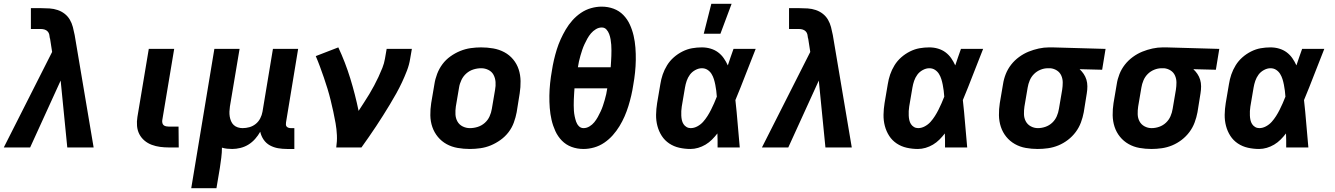

<svg xmlns="http://www.w3.org/2000/svg" viewBox="-22 -778 7042 1013"><path d="M137 0H-2L253 -504L242 -575L241 -576Q240 -586 238 -595.5Q236 -605 229.5 -612Q223 -619 213.5 -622Q204 -625 194 -625H141V-735H194Q217 -735 239.5 -733.5Q262 -732 282.5 -725Q303 -718 319.5 -705Q336 -692 346.5 -674Q357 -656 362.5 -635Q368 -614 372 -593L472 0H333L298 -353Z M921 0H870Q846 0 823 -3Q800 -6 778.5 -14Q757 -22 740 -36.5Q723 -51 713 -70.5Q703 -90 701 -113.5Q699 -137 703 -161L763 -520H897L834 -143Q833 -135 835 -128Q837 -121 842 -117Q847 -113 854.5 -111.5Q862 -110 869 -110H920Z M987 215 1109 -520H1242L1191 -216Q1189 -203 1188.5 -189.5Q1188 -176 1190 -163.5Q1192 -151 1197 -139Q1202 -127 1211 -118.5Q1220 -110 1232.5 -106Q1245 -102 1258 -102Q1276 -102 1294 -107Q1312 -112 1327 -124Q1342 -136 1351 -153.5Q1360 -171 1363 -189L1418 -520H1551L1487 -132Q1486 -126 1486.5 -120Q1487 -114 1490.5 -110Q1494 -106 1500 -104Q1506 -102 1512 -102H1531V8H1493Q1468 8 1445 4Q1422 0 1402 -11Q1382 -22 1369 -41Q1356 -60 1351 -83Q1340 -63 1324 -45Q1308 -27 1288.5 -15Q1269 -3 1246.5 2.5Q1224 8 1203 8Q1189 8 1175.5 6.5Q1162 5 1149 1Q1149 27 1145.5 54Q1142 81 1138 108L1120 215Z M1752 0Q1757 -33 1755.5 -65Q1754 -97 1748.5 -128Q1743 -159 1736.5 -189Q1730 -219 1722.5 -249.5Q1715 -280 1706 -309.5Q1697 -339 1687 -368Q1677 -397 1666.5 -425.5Q1656 -454 1644 -482L1763 -528Q1800 -449 1826 -364.5Q1852 -280 1870 -193Q1884 -215 1898.5 -237Q1913 -259 1926.5 -281.5Q1940 -304 1952 -326.5Q1964 -349 1975 -372.5Q1986 -396 1995.5 -420Q2005 -444 2009 -468L2018 -520H2151L2142 -468Q2137 -436 2125 -405Q2113 -374 2099 -344Q2085 -314 2068.5 -284.5Q2052 -255 2034.5 -226Q2017 -197 1999 -168.5Q1981 -140 1962.5 -112Q1944 -84 1924.5 -56Q1905 -28 1885 0Z M2457 8Q2424 8 2392.5 2.5Q2361 -3 2334.5 -17.5Q2308 -32 2288.5 -55.5Q2269 -79 2259 -108Q2249 -137 2248.5 -169.5Q2248 -202 2253 -234L2270 -334Q2274 -361 2284.5 -388.5Q2295 -416 2312.5 -439.5Q2330 -463 2354.5 -480.5Q2379 -498 2406 -509Q2433 -520 2461 -524Q2489 -528 2516 -528Q2549 -528 2580.5 -522.5Q2612 -517 2639 -502.5Q2666 -488 2685.5 -464.5Q2705 -441 2714.5 -412Q2724 -383 2724.5 -350.5Q2725 -318 2720 -286L2704 -186Q2699 -159 2689 -131.5Q2679 -104 2661 -80.5Q2643 -57 2618.5 -39.5Q2594 -22 2567.5 -11Q2541 0 2512.5 4Q2484 8 2457 8ZM2457 -102Q2478 -102 2498.5 -108.5Q2519 -115 2535.5 -129.5Q2552 -144 2561 -164Q2570 -184 2573 -204L2590 -304Q2594 -325 2592.5 -345.5Q2591 -366 2582 -383Q2573 -400 2555 -409Q2537 -418 2517 -418Q2496 -418 2475.5 -411.5Q2455 -405 2438.5 -390.5Q2422 -376 2412.5 -356Q2403 -336 2400 -316L2383 -216Q2380 -195 2381 -174.5Q2382 -154 2391.5 -137Q2401 -120 2419 -111Q2437 -102 2457 -102Z M3057 8Q3023 8 2993.5 -3Q2964 -14 2942.5 -36Q2921 -58 2908 -86.5Q2895 -115 2888 -145.5Q2881 -176 2878.5 -208.5Q2876 -241 2876.5 -273.5Q2877 -306 2880.5 -339.5Q2884 -373 2890 -406Q2894 -433 2900.5 -461Q2907 -489 2915.5 -516.5Q2924 -544 2936 -570.5Q2948 -597 2963 -622.5Q2978 -648 2998 -670.5Q3018 -693 3043 -710Q3068 -727 3096.5 -735Q3125 -743 3152 -743Q3186 -743 3215.5 -732Q3245 -721 3266.5 -699Q3288 -677 3301 -648.5Q3314 -620 3321 -589.5Q3328 -559 3330.5 -526.5Q3333 -494 3332.5 -461.5Q3332 -429 3328.5 -395.5Q3325 -362 3319 -329Q3315 -302 3308.5 -274Q3302 -246 3293.5 -218.5Q3285 -191 3273.5 -164.5Q3262 -138 3246.5 -112.5Q3231 -87 3211 -64.5Q3191 -42 3166 -25Q3141 -8 3112.5 0Q3084 8 3057 8ZM3027 -423H3200Q3201 -438 3202 -453Q3203 -468 3203.5 -483Q3204 -498 3204 -512.5Q3204 -527 3203 -541.5Q3202 -556 3199.5 -570.5Q3197 -585 3192 -598.5Q3187 -612 3177.5 -622.5Q3168 -633 3153 -633Q3137 -633 3122 -624Q3107 -615 3096 -602Q3085 -589 3077 -574.5Q3069 -560 3062 -545Q3055 -530 3050 -515Q3045 -500 3040.5 -484.5Q3036 -469 3032.5 -453.5Q3029 -438 3027 -423ZM3057 -102Q3073 -102 3088 -111Q3103 -120 3113.5 -133Q3124 -146 3132 -160.5Q3140 -175 3147 -190Q3154 -205 3159 -220Q3164 -235 3168.5 -250.5Q3173 -266 3176.5 -281.5Q3180 -297 3182 -312H3009Q3008 -297 3007 -282Q3006 -267 3005.5 -252Q3005 -237 3005 -222.5Q3005 -208 3006 -193.5Q3007 -179 3010 -164.5Q3013 -150 3017.5 -136.5Q3022 -123 3032 -112.5Q3042 -102 3057 -102Z M3621 8Q3591 8 3562 1.5Q3533 -5 3509 -21Q3485 -37 3469.5 -61Q3454 -85 3446.5 -113.5Q3439 -142 3439.5 -172.5Q3440 -203 3445 -234L3462 -334Q3466 -360 3474.5 -385Q3483 -410 3497.5 -433.5Q3512 -457 3533 -475.5Q3554 -494 3579 -506.5Q3604 -519 3629.5 -523.5Q3655 -528 3681 -528Q3705 -528 3727 -521.5Q3749 -515 3766.5 -502Q3784 -489 3796.5 -471Q3809 -453 3818 -433Q3825 -454 3832.5 -476Q3840 -498 3848 -520H3965Q3938 -453 3912 -385Q3886 -317 3858 -250Q3865 -188 3870 -125Q3875 -62 3881 0H3764Q3764 -18 3764 -36.5Q3764 -55 3763 -74Q3750 -57 3734.5 -41.5Q3719 -26 3700.5 -15Q3682 -4 3661.5 2Q3641 8 3621 8ZM3622 -102Q3640 -102 3657.5 -111.5Q3675 -121 3687.5 -135Q3700 -149 3710.5 -165.5Q3721 -182 3729.5 -199Q3738 -216 3745.5 -233Q3753 -250 3760 -268Q3759 -284 3757 -299.5Q3755 -315 3752 -330.5Q3749 -346 3744.5 -360.5Q3740 -375 3732 -388Q3724 -401 3711 -409.5Q3698 -418 3681 -418Q3664 -418 3646.5 -408.5Q3629 -399 3618 -384Q3607 -369 3601 -351.5Q3595 -334 3592 -316L3575 -216Q3573 -204 3572.5 -192Q3572 -180 3572.5 -168Q3573 -156 3575.5 -144.5Q3578 -133 3584 -123.5Q3590 -114 3600 -108Q3610 -102 3622 -102ZM3691 -600 3731 -758H3838L3779 -600Z M4137 0H3998L4253 -504L4242 -575L4241 -576Q4240 -586 4238 -595.5Q4236 -605 4229.5 -612Q4223 -619 4213.5 -622Q4204 -625 4194 -625H4141V-735H4194Q4217 -735 4239.5 -733.5Q4262 -732 4282.5 -725Q4303 -718 4319.5 -705Q4336 -692 4346.5 -674Q4357 -656 4362.5 -635Q4368 -614 4372 -593L4472 0H4333L4298 -353Z M4821 8Q4791 8 4762 1.5Q4733 -5 4709 -21Q4685 -37 4669.5 -61Q4654 -85 4646.5 -113.5Q4639 -142 4639.5 -172.5Q4640 -203 4645 -234L4662 -334Q4666 -360 4674.5 -385Q4683 -410 4697.5 -433.5Q4712 -457 4733 -475.5Q4754 -494 4779 -506.5Q4804 -519 4829.5 -523.5Q4855 -528 4881 -528Q4905 -528 4927 -521.5Q4949 -515 4966.5 -502Q4984 -489 4996.5 -471Q5009 -453 5018 -433Q5025 -454 5032.5 -476Q5040 -498 5048 -520H5165Q5138 -453 5112 -385Q5086 -317 5058 -250Q5065 -188 5070 -125Q5075 -62 5081 0H4964Q4964 -18 4964 -36.5Q4964 -55 4963 -74Q4950 -57 4934.5 -41.5Q4919 -26 4900.5 -15Q4882 -4 4861.5 2Q4841 8 4821 8ZM4822 -102Q4840 -102 4857.5 -111.5Q4875 -121 4887.5 -135Q4900 -149 4910.5 -165.5Q4921 -182 4929.5 -199Q4938 -216 4945.5 -233Q4953 -250 4960 -268Q4959 -284 4957 -299.5Q4955 -315 4952 -330.5Q4949 -346 4944.5 -360.5Q4940 -375 4932 -388Q4924 -401 4911 -409.5Q4898 -418 4881 -418Q4864 -418 4846.5 -408.5Q4829 -399 4818 -384Q4807 -369 4801 -351.5Q4795 -334 4792 -316L4775 -216Q4773 -204 4772.5 -192Q4772 -180 4772.5 -168Q4773 -156 4775.5 -144.5Q4778 -133 4784 -123.5Q4790 -114 4800 -108Q4810 -102 4822 -102Z M5453 8Q5421 8 5390 2.5Q5359 -3 5332.5 -18Q5306 -33 5287 -56.5Q5268 -80 5258.5 -109Q5249 -138 5248.5 -170Q5248 -202 5253 -234L5270 -334Q5274 -361 5284.5 -387.5Q5295 -414 5313 -437Q5331 -460 5355 -477.5Q5379 -495 5405 -505.5Q5431 -516 5458.5 -522Q5486 -528 5513 -528H5531L5811 -520L5793 -410L5674 -413Q5686 -402 5695.5 -388Q5705 -374 5710 -357.5Q5715 -341 5715 -322.5Q5715 -304 5712 -286L5696 -186Q5691 -159 5681 -132Q5671 -105 5653.5 -81.5Q5636 -58 5612.5 -40Q5589 -22 5562.5 -11Q5536 0 5508 4Q5480 8 5453 8ZM5454 -102Q5474 -102 5494 -109Q5514 -116 5529.5 -130.5Q5545 -145 5553.5 -164.5Q5562 -184 5565 -204L5582 -304Q5585 -323 5585 -342.5Q5585 -362 5577.5 -379Q5570 -396 5554.5 -406Q5539 -416 5520 -418H5507Q5487 -418 5467.5 -410Q5448 -402 5433.5 -387.5Q5419 -373 5411 -354Q5403 -335 5400 -316L5383 -216Q5380 -196 5380.5 -175.5Q5381 -155 5390 -138Q5399 -121 5416.5 -111.5Q5434 -102 5454 -102Z M6053 8Q6021 8 5990 2.5Q5959 -3 5932.5 -18Q5906 -33 5887 -56.5Q5868 -80 5858.5 -109Q5849 -138 5848.5 -170Q5848 -202 5853 -234L5870 -334Q5874 -361 5884.5 -387.5Q5895 -414 5913 -437Q5931 -460 5955 -477.5Q5979 -495 6005 -505.5Q6031 -516 6058.5 -522Q6086 -528 6113 -528H6131L6411 -520L6393 -410L6274 -413Q6286 -402 6295.5 -388Q6305 -374 6310 -357.5Q6315 -341 6315 -322.5Q6315 -304 6312 -286L6296 -186Q6291 -159 6281 -132Q6271 -105 6253.5 -81.5Q6236 -58 6212.5 -40Q6189 -22 6162.5 -11Q6136 0 6108 4Q6080 8 6053 8ZM6054 -102Q6074 -102 6094 -109Q6114 -116 6129.5 -130.5Q6145 -145 6153.5 -164.5Q6162 -184 6165 -204L6182 -304Q6185 -323 6185 -342.5Q6185 -362 6177.5 -379Q6170 -396 6154.5 -406Q6139 -416 6120 -418H6107Q6087 -418 6067.5 -410Q6048 -402 6033.5 -387.5Q6019 -373 6011 -354Q6003 -335 6000 -316L5983 -216Q5980 -196 5980.5 -175.5Q5981 -155 5990 -138Q5999 -121 6016.5 -111.5Q6034 -102 6054 -102Z M6621 8Q6591 8 6562 1.5Q6533 -5 6509 -21Q6485 -37 6469.5 -61Q6454 -85 6446.5 -113.5Q6439 -142 6439.5 -172.5Q6440 -203 6445 -234L6462 -334Q6466 -360 6474.5 -385Q6483 -410 6497.5 -433.5Q6512 -457 6533 -475.5Q6554 -494 6579 -506.5Q6604 -519 6629.5 -523.5Q6655 -528 6681 -528Q6705 -528 6727 -521.5Q6749 -515 6766.5 -502Q6784 -489 6796.5 -471Q6809 -453 6818 -433Q6825 -454 6832.5 -476Q6840 -498 6848 -520H6965Q6938 -453 6912 -385Q6886 -317 6858 -250Q6865 -188 6870 -125Q6875 -62 6881 0H6764Q6764 -18 6764 -36.5Q6764 -55 6763 -74Q6750 -57 6734.5 -41.5Q6719 -26 6700.5 -15Q6682 -4 6661.5 2Q6641 8 6621 8ZM6622 -102Q6640 -102 6657.5 -111.5Q6675 -121 6687.5 -135Q6700 -149 6710.5 -165.5Q6721 -182 6729.5 -199Q6738 -216 6745.5 -233Q6753 -250 6760 -268Q6759 -284 6757 -299.5Q6755 -315 6752 -330.5Q6749 -346 6744.5 -360.5Q6740 -375 6732 -388Q6724 -401 6711 -409.5Q6698 -418 6681 -418Q6664 -418 6646.5 -408.5Q6629 -399 6618 -384Q6607 -369 6601 -351.5Q6595 -334 6592 -316L6575 -216Q6573 -204 6572.5 -192Q6572 -180 6572.5 -168Q6573 -156 6575.5 -144.5Q6578 -133 6584 -123.5Q6590 -114 6600 -108Q6610 -102 6622 -102Z"/></svg>

Font: Iosevka Aile Extrabold
Style: Italic
Weight: 800
Italic angle: -9°
Designer: Belleve Invis
Foundry: Belleve Invis
Version: Version 31.1.0; ttfautohint (v1.8.4)